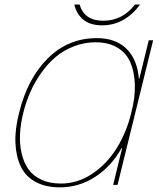

<svg xmlns="http://www.w3.org/2000/svg" viewBox="-20 -805 686 835"><path d="M550.8 -314Q568.4 -380.9 566.4 -437.3Q564.5 -493.7 546.6 -534.4Q528.8 -575.2 490.2 -598.1Q451.7 -621.1 396 -621.1Q346.7 -621.1 301.8 -603.8Q256.8 -586.4 222.4 -557.4Q188 -528.3 159.7 -488.5Q131.3 -448.7 112.1 -405Q92.8 -361.3 81.1 -314Q69.3 -265.6 67.1 -221.7Q64.9 -177.7 74 -138.2Q83 -98.6 103.3 -69.6Q123.5 -40.5 159.7 -23.7Q195.8 -6.8 245.1 -6.8Q317.4 -6.8 380.9 -49.1Q444.3 -91.3 487.1 -159.9Q529.8 -228.5 550.8 -314ZM646 -629.9 491.2 -1H472.2L511.2 -161.1H508.8Q464.4 -81.5 394 -35.9Q323.7 9.8 240.2 9.8Q178.2 9.8 134.8 -13.9Q91.3 -37.6 70.6 -80.6Q49.8 -123.5 47.1 -182.9Q44.4 -242.2 63 -314Q99.1 -462.9 187.7 -551Q276.4 -639.2 400.9 -639.2Q483.4 -639.2 530.3 -592.8Q577.1 -546.4 584 -462.9H585.9L627 -629.9ZM566.9 -785.2H588.9Q559.1 -743.2 517.1 -719Q475.1 -694.8 423.8 -694.8Q373 -694.8 343 -719Q313 -743.2 303.2 -785.2H326.2Q346.7 -714.8 429.2 -714.8Q512.7 -714.8 566.9 -785.2Z"/></svg>

Font: Sinkin Sans 100 Thin Italic
Style: Regular
Weight: 100
Italic angle: -112°
Designer: Keith Bates
Foundry: K-Type
Version: Sinkin Sans (version 1.0)  by Keith Bates   •   © 2014   www